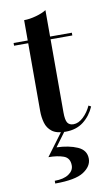

<svg xmlns="http://www.w3.org/2000/svg" viewBox="-93 -637 536 930"><g transform="rotate(-10 175.0 -172.0)"><path d="M195 173Q195 136 164.8 125Q134.5 114 90.5 114L177 -2.5H194L137.5 74Q198 76 240 94.5Q282 113 282 155Q282 192.5 241.2 219Q200.5 245.5 101 245.5V232Q145 232 170 215.2Q195 198.5 195 173ZM337 -92Q318 -48 282.5 -20.5Q247 7 194.5 7Q150.5 7 128 -10.2Q105.5 -27.5 97.8 -55Q90 -82.5 90 -113V-446.5H20.5V-460H90V-560Q117 -560 148.8 -568.8Q180.5 -577.5 200 -590V-460H307V-446.5H200V-87Q200 -49.5 209 -35.8Q218 -22 238.5 -22Q263 -22 286.8 -44.2Q310.5 -66.5 325 -98.5Z"/></g></svg>

Font: Bodoni* 16 Medium
Style: Regular
Weight: 500
Version: Version 2.2